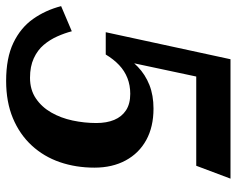

<svg xmlns="http://www.w3.org/2000/svg" viewBox="-102 -588 754 611"><g transform="rotate(90 274.5 -283.0)"><path d="M227 74Q154 74 106 51Q58 28 30 -11.5Q2 -51 -11 -101L69 -135Q75 -112 85.5 -88.5Q96 -65 112.5 -45.5Q129 -26 155 -14Q181 -2 217 -2Q255 -2 282.5 -20.5Q310 -39 327.5 -69.5Q345 -100 353 -137.5Q361 -175 361 -213Q361 -246 351 -270Q341 -294 320.5 -307.5Q300 -321 268 -321Q241 -321 218 -312Q195 -303 176.5 -285.5Q158 -268 143 -243H72L158 -640H538L497 -531H190L232 -620L163 -296L137 -287Q157 -321 182 -345Q207 -369 240 -382Q273 -395 315 -395Q373 -395 415 -372Q457 -349 480 -306.5Q503 -264 503 -207Q503 -148 485.5 -97Q468 -46 432.5 -7.5Q397 31 345.5 52.5Q294 74 227 74Z"/></g></svg>

Font: Roboto Serif SemiBold
Style: Italic
Weight: 600
Italic angle: -10°
Version: Version 1.007